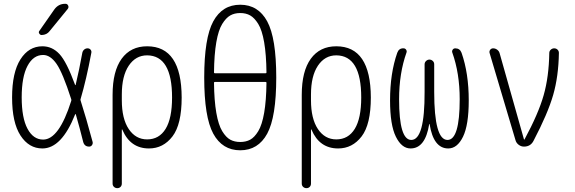

<svg xmlns="http://www.w3.org/2000/svg" viewBox="-20 -775 3040 1015"><path d="M324.2 -754.9H326.2Q335.9 -754.9 340.3 -745.6Q344.7 -736.3 337.9 -727.5L242.2 -610.4Q227.5 -590.8 200.2 -589.8Q192.4 -589.8 187.5 -597.7Q182.6 -605.5 188.5 -612.3L267.6 -725.6Q289.1 -754.9 324.2 -754.9ZM208 -484.4Q156.2 -484.4 125.5 -426.8Q94.7 -369.1 94.7 -260.3Q94.7 -151.4 125.5 -94.2Q156.2 -37.1 208 -37.1Q292 -37.1 356.4 -241.2Q358.4 -246.1 356.4 -251Q311.5 -390.6 278.8 -437.5Q246.1 -484.4 208 -484.4ZM204.1 9.8Q132.8 9.8 88.4 -58.6Q43.9 -127 43.9 -259.8Q43.9 -391.6 87.9 -460.9Q131.8 -530.3 204.1 -530.3Q255.9 -530.3 293.9 -489.7Q332 -449.2 377 -326.2Q377 -325.2 378.4 -325.2Q379.9 -325.2 379.9 -326.2Q399.4 -408.2 415 -495.1Q417 -505.9 424.8 -512.7Q432.6 -519.5 442.9 -519.5Q453.1 -519.5 459 -512.2Q464.8 -504.9 462.9 -496.1Q436.5 -354.5 406.2 -252Q404.3 -248 406.2 -243.2Q434.6 -155.3 469.7 -24.4Q471.7 -15.6 466.3 -7.8Q460.9 0 451.2 0Q426.8 0 419.9 -24.4Q402.3 -95.7 380.9 -169.9Q380.9 -171.9 379.4 -171.9Q377.9 -171.9 377 -169.9Q305.7 9.8 204.1 9.8Z M624 -275.4V-245.1Q624 -147.5 660.6 -92.8Q697.3 -38.1 757.8 -38.1Q821.3 -38.1 855.5 -93.8Q889.6 -149.4 889.6 -259.8Q889.6 -481.4 757.8 -482.4Q697.3 -482.4 660.6 -427.7Q624 -373 624 -275.4ZM575.2 195.3V-273.4Q575.2 -398.4 623 -464.4Q670.9 -530.3 757.8 -530.3Q939.5 -530.3 940.4 -259.8Q940.4 -117.2 891.6 -53.7Q842.8 9.8 767.6 9.8Q668.9 9.8 627 -88.9Q627 -90.8 626 -90.8Q624 -90.8 624 -89.8V195.3Q624 206.1 617.2 212.9Q610.4 219.7 600.1 219.7Q589.8 219.7 582.5 212.9Q575.2 206.1 575.2 195.3Z M1116.2 -341.8Q1111.3 -341.8 1111.3 -337.9Q1112.3 -243.2 1123.5 -178.7Q1134.8 -114.3 1154.8 -81.5Q1174.8 -48.8 1197.3 -36.6Q1219.7 -24.4 1250 -24.4Q1280.3 -24.4 1302.7 -36.6Q1325.2 -48.8 1345.2 -81.5Q1365.2 -114.3 1376.5 -178.7Q1387.7 -243.2 1388.7 -337.9Q1388.7 -341.8 1383.8 -341.8ZM1111.3 -391.6Q1111.3 -387.7 1116.2 -387.7H1383.8Q1388.7 -387.7 1388.7 -391.6Q1387.7 -486.3 1376.5 -551.3Q1365.2 -616.2 1345.2 -648.4Q1325.2 -680.7 1302.7 -693.4Q1280.3 -706.1 1250 -706.1Q1219.7 -706.1 1197.3 -693.4Q1174.8 -680.7 1154.8 -648.4Q1134.8 -616.2 1123.5 -551.8Q1112.3 -487.3 1111.3 -391.6ZM1392.6 -68.4Q1344.7 19.5 1250 19.5Q1155.3 19.5 1107.4 -68.4Q1059.6 -156.2 1059.6 -365.2Q1059.6 -574.2 1107.4 -662.1Q1155.3 -750 1250 -750Q1344.7 -750 1392.6 -662.1Q1440.4 -574.2 1440.4 -365.2Q1440.4 -156.2 1392.6 -68.4Z M1624 -275.4V-245.1Q1624 -147.5 1660.6 -92.8Q1697.3 -38.1 1757.8 -38.1Q1821.3 -38.1 1855.5 -93.8Q1889.6 -149.4 1889.6 -259.8Q1889.6 -481.4 1757.8 -482.4Q1697.3 -482.4 1660.6 -427.7Q1624 -373 1624 -275.4ZM1575.2 195.3V-273.4Q1575.2 -398.4 1623 -464.4Q1670.9 -530.3 1757.8 -530.3Q1939.5 -530.3 1940.4 -259.8Q1940.4 -117.2 1891.6 -53.7Q1842.8 9.8 1767.6 9.8Q1668.9 9.8 1627 -88.9Q1627 -90.8 1626 -90.8Q1624 -90.8 1624 -89.8V195.3Q1624 206.1 1617.2 212.9Q1610.4 219.7 1600.1 219.7Q1589.8 219.7 1582.5 212.9Q1575.2 206.1 1575.2 195.3Z M2150.4 9.8Q2103.5 9.8 2072.8 -52.2Q2042 -114.3 2042 -244.1Q2042 -387.7 2080.1 -496.1Q2088.9 -520.5 2113.3 -519.5Q2122.1 -519.5 2127 -512.2Q2131.8 -504.9 2128.9 -497.1Q2089.8 -387.7 2089.8 -250Q2089.8 -35.2 2154.3 -35.2Q2225.6 -35.2 2224.6 -289.1V-434.6Q2224.6 -445.3 2232.4 -452.6Q2240.2 -460 2250 -460Q2259.8 -460 2267.6 -453.1Q2275.4 -446.3 2275.4 -434.6V-289.1Q2275.4 -35.2 2345.7 -35.2Q2410.2 -35.2 2410.2 -250Q2410.2 -387.7 2371.1 -497.1Q2368.2 -504.9 2373 -512.2Q2377.9 -519.5 2386.7 -519.5Q2411.1 -519.5 2419.9 -496.1Q2458 -387.7 2458 -244.1Q2458 -114.3 2427.7 -52.2Q2397.5 9.8 2349.6 9.8Q2271.5 9.8 2251 -119.1Q2251 -120.1 2250 -120.1Q2249 -120.1 2249 -119.1Q2228.5 9.8 2150.4 9.8Z M2705.1 -34.2 2568.4 -494.1Q2565.4 -503.9 2571.3 -511.7Q2577.1 -519.5 2586.9 -519.5Q2598.6 -519.5 2608.4 -512.2Q2618.2 -504.9 2621.1 -494.1L2750 -38.1Q2750 -37.1 2751 -37.1Q2752.9 -37.1 2752.9 -38.1Q2826.2 -173.8 2854 -271.5Q2881.8 -369.1 2883.8 -495.1Q2883.8 -504.9 2891.6 -512.2Q2899.4 -519.5 2909.7 -519.5Q2919.9 -519.5 2927.2 -512.7Q2934.6 -505.9 2934.6 -495.1Q2932.6 -371.1 2904.3 -272.9Q2876 -174.8 2800.8 -31.2Q2785.2 0 2750 0Q2734.4 0 2721.7 -9.8Q2709 -19.5 2705.1 -34.2Z"/></svg>

Font: Rounded-L Mgen+ 1m light
Style: Regular
Weight: 200
Designer: [Source Han Sans]
Ryoko NISHIZUKA  (kana & ideographs); Paul D. Hunt (Latin, Greek & Cyrillic); Wenlong ZHANG  (bopomofo
Version: Version 1.059.20150602